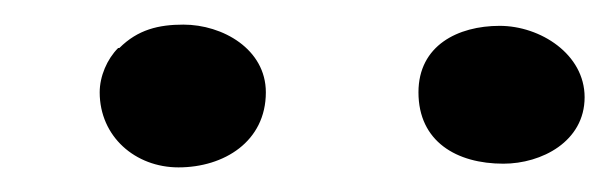

<svg xmlns="http://www.w3.org/2000/svg" viewBox="-20 -799 495 156"><path d="M386 -778C352 -778 320 -762 320 -724C320 -684 351 -666 389 -666C420 -666 455 -684 455 -720C455 -755 419 -778 386 -778ZM61 -724C61 -688 90 -663 125 -663C162 -663 196 -684 196 -724C196 -759 161 -779 129 -779C109 -779 92 -775 77 -760H76C67 -751 61 -737 61 -724Z"/></svg>

Font: ChillLongCangKaiShu Bold
Style: Regular
Weight: 700
Version: Version 3.500;Glyphs 3.1.1 (3135)